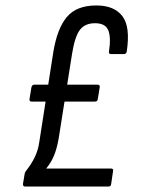

<svg xmlns="http://www.w3.org/2000/svg" viewBox="-20 -683 520 703"><path d="M72 0Q64 0 64 -9L70 -45Q71 -52 75 -57Q95 -82 107.5 -108Q120 -134 124 -164L175 -491Q189 -578 224.5 -620.5Q260 -663 333 -663Q398 -663 428 -624Q458 -585 444 -494Q442 -485 434 -485H387Q377 -485 379 -494Q387 -546 376.5 -572Q366 -598 328 -598Q291 -598 272.5 -573.5Q254 -549 244 -487L195 -177Q188 -137 177 -111.5Q166 -86 149 -66H386Q396 -66 394 -57L387 -9Q386 0 377 0ZM96 -311Q87 -311 88 -320L95 -363Q97 -373 106 -373H337Q347 -373 345 -363L338 -320Q337 -311 327 -311Z"/></svg>

Font: Sofia Sans Condensed
Style: Italic
Weight: 400
Italic angle: -9°
Designer: Botio Nikoltchev, Ani Petrova
Foundry: lettersoup
Version: Version 4.101